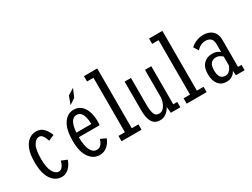

<svg xmlns="http://www.w3.org/2000/svg" viewBox="-57 -1326 2514 1915"><g transform="rotate(-30 1200.0 -369.0)"><path d="M242.5 11Q201 11 163.5 -15.2Q126 -41.5 102.8 -99.2Q79.5 -157 79.5 -251Q79.5 -346 102.8 -403.2Q126 -460.5 163.5 -486.2Q201 -512 242.5 -512Q297 -512 330 -476.2Q363 -440.5 379 -394L313.5 -365.5Q306.5 -385 297.8 -404.8Q289 -424.5 275.8 -437.5Q262.5 -450.5 242.5 -450.5Q206.5 -450.5 179 -403.2Q151.5 -356 151.5 -251Q151.5 -147.5 179.2 -99Q207 -50.5 242.5 -50.5Q264.5 -50.5 279 -65Q293.5 -79.5 302 -99.5Q310.5 -119.5 313.5 -136L379 -109Q372 -84.5 354.2 -56.5Q336.5 -28.5 308.5 -8.8Q280.5 11 242.5 11Z M679 11Q610 11 562.5 -54Q515 -119 515 -250.5Q515 -377 560 -444.5Q605 -512 678.5 -512Q726 -512 759.5 -483.8Q793 -455.5 810.8 -406.8Q828.5 -358 828.5 -297Q828.5 -280.5 827.8 -268.5Q827 -256.5 826 -248H586.5Q587 -146.5 612.2 -97.8Q637.5 -49 680 -49Q708 -49 724.5 -64.2Q741 -79.5 749 -98.5Q757 -117.5 760 -128.5L822 -99.5Q817 -83 800.2 -56.8Q783.5 -30.5 753.5 -9.8Q723.5 11 679 11ZM677 -452.5Q599.5 -452.5 588 -299.5H760V-307Q760 -343 751.8 -376.2Q743.5 -409.5 725.5 -431Q707.5 -452.5 677 -452.5ZM674.5 -565.5 709.5 -659 783 -704 742.5 -610.5Z M935.5 0V-61.5H1009.5V-688.5H935.5V-750H1088.5V-61.5H1165.5V0Z M1375.5 11.5Q1315 11.5 1287.2 -34.5Q1259.5 -80.5 1259.5 -167.5V-500H1332.5V-191Q1332.5 -123.5 1346.2 -87Q1360 -50.5 1400.5 -50.5Q1438 -50.5 1463.2 -88.8Q1488.5 -127 1494 -177.5V-500H1566.5V-61.5H1612.5V0H1503.5L1496 -70.5Q1477.5 -35 1447 -11.8Q1416.5 11.5 1375.5 11.5Z M1685.5 0V-61.5H1759.5V-688.5H1685.5V-750H1838.5V-61.5H1915.5V0Z M2139 11Q2082 11 2048.5 -31.8Q2015 -74.5 2015 -147.5Q2015 -227.5 2054 -266Q2093 -304.5 2153 -304.5Q2187.5 -304.5 2210.5 -293Q2233.5 -281.5 2240.5 -274V-361.5Q2240.5 -410.5 2218.2 -430Q2196 -449.5 2156.5 -449.5Q2131.5 -449.5 2110.8 -439.8Q2090 -430 2075.8 -418Q2061.5 -406 2056.5 -399.5L2022.5 -453.5Q2030.5 -462.5 2051.2 -476.5Q2072 -490.5 2102.5 -501.2Q2133 -512 2169.5 -512Q2208 -512 2240.8 -497.5Q2273.5 -483 2293 -452Q2312.5 -421 2312.5 -371V-61.5H2352.5V0H2252.5L2248 -55Q2245 -43.5 2231.8 -28Q2218.5 -12.5 2195.5 -0.8Q2172.5 11 2139 11ZM2160.5 -47Q2186.5 -47 2203.2 -61.8Q2220 -76.5 2229 -94Q2238 -111.5 2240.5 -119.5V-222Q2233.5 -230 2213 -242.2Q2192.5 -254.5 2166.5 -254.5Q2132 -254.5 2109.8 -230.5Q2087.5 -206.5 2087.5 -150Q2087.5 -47 2160.5 -47Z"/></g></svg>

Font: Trispace Condensed Light
Style: Regular
Weight: 300
Width: 3
Designer: Tyler Finck
Foundry: Etcetera Type Company
Version: Version 1.210; ttfautohint (v1.8.3)